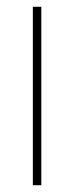

<svg xmlns="http://www.w3.org/2000/svg" viewBox="-20 -547 218 567"><path d="M102 0V-527H77V0Z"/></svg>

Font: Noto Sans Arabic UI Cn Th
Style: Regular
Weight: 100
Width: 3
Designer: Monotype Design Team, Nadine Chahine and Nizar Qandah
Foundry: Monotype Imaging Inc.
Version: Version 2.010